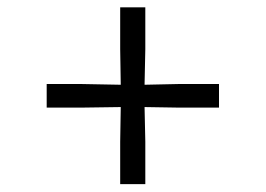

<svg xmlns="http://www.w3.org/2000/svg" viewBox="-20 -552 709 512"><path d="M300.5 -61V-174L302 -266.5L195 -265H104.5V-328H195L302 -326L300.5 -421V-532.5H367.5V-421L365.5 -326L458.5 -328H564V-265H458.5L365.5 -266.5L367.5 -174V-61Z"/></svg>

Font: Merriweather 96pt
Style: Bold
Weight: 700
Version: Version 2.100